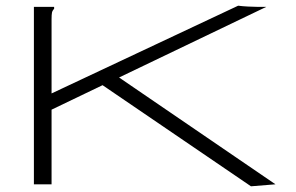

<svg xmlns="http://www.w3.org/2000/svg" viewBox="-20 -647 1040 674"><path d="M340 -348 161 -262V0H99V-623H170V-616Q164 -610 162.5 -603Q161 -596 161 -579V-319L816 -627Q831 -625 850.5 -624Q870 -623 881 -623H915L398 -375L947 0L861 7Z"/></svg>

Font: Inconsolata UltraExpanded Light
Style: Regular
Weight: 300
Width: 9
Monospace: yes
Designer: Raph Levien, Cyreal, Brenton Simpson
Foundry: Raph Levien, Cyreal, Google
Version: Version 3.001; ttfautohint (v1.8.2.53-6de2)